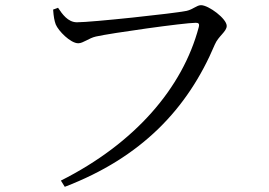

<svg xmlns="http://www.w3.org/2000/svg" viewBox="-20 -703 1040 741"><path d="M204 -673 185 -666C187 -638 190 -623 195 -609C205 -584 252 -536 282 -536C301 -536 323 -556 350 -562C407 -575 691 -615 735 -615C745 -615 751 -613 747 -598C685 -364 501 -150 215 -6L230 18C525 -95 704 -282 809 -531C823 -564 855 -581 855 -603C855 -631 785 -683 756 -683C739 -683 726 -667 700 -661C652 -651 334 -617 277 -617C242 -617 220 -649 204 -673Z"/></svg>

Font: Source Han Serif AKR9
Style: Regular
Weight: 400
Designer: Ryoko NISHIZUKA 西塚涼子 (kana & ideographs); Frank Grießhammer (Latin, Greek & Cyrillic); Sandoll Communications 산돌커뮤니케이션, 
Foundry: Adobe Systems Incorporated
Version: Version 1.005;hotconv 1.0.107;makeotfexe 2.5.65593